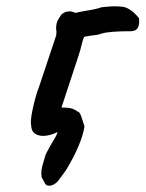

<svg xmlns="http://www.w3.org/2000/svg" viewBox="-20 -414 462 609"><path d="M397 -315Q323 -315 301 -307Q290 -303 269 -301Q253 -299 247 -297Q242 -287 236 -261Q237 -263 229 -237L175 -73Q192 -73 203 -71Q214 -69 228 -59Q233 -60 240 -38Q247 -16 248 -13Q239 43 191 123Q181 138 170 152Q163 163 154 169Q145 175 136 175Q129 175 126 172Q123 169 119.5 162Q116 155 112 148L111 135Q111 125 114.5 111.5Q118 98 124 79Q125 74 141 46Q143 42 152.5 26.5Q162 11 162 5Q138 17 117 17Q101 17 90.5 9.5Q80 2 79 -14L78 -23Q77 -40 86 -78.5Q95 -117 103 -136L158 -301Q159 -303 159 -315Q158 -319 158 -325Q158 -342 165.5 -353.5Q173 -365 174 -367Q185 -378 200 -378Q210 -378 219 -373Q226 -375 248 -379Q287 -385 302 -391Q313 -392 323 -393Q333 -394 344 -394Q356 -394 364 -393Q377 -393 392 -383.5Q407 -374 421 -356Q423 -337 417.5 -326.5Q412 -316 397 -315Z"/></svg>

Font: Caveat
Style: Bold
Weight: 700
Designer: Pablo Impallari
Foundry: Pablo Impallari
Version: Version 1.500; ttfautohint (v1.6)